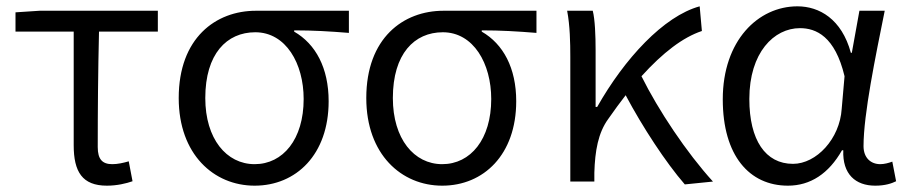

<svg xmlns="http://www.w3.org/2000/svg" viewBox="-20 -574 2870 607"><path d="M318 13C350 13 379 6 399 -1L387 -64C370 -59 352 -55 335 -55C304 -55 289 -70 289 -109C289 -224 290 -348 293 -474H479V-540H105L29 -535V-474H213V-115C213 -31 240 13 318 13Z M785 13C916 13 1019 -85 1019 -254C1019 -359 978 -435 910 -474V-478C970 -478 1021 -475 1083 -470V-540H789C662 -540 545 -454 545 -264C545 -86 656 13 785 13ZM785 -55C696 -55 629 -135 629 -264C629 -404 697 -472 787 -472C884 -472 940 -373 940 -261C940 -134 875 -55 785 -55Z M1378 13C1509 13 1612 -85 1612 -254C1612 -359 1571 -435 1503 -474V-478C1563 -478 1614 -475 1676 -470V-540H1382C1255 -540 1138 -454 1138 -264C1138 -86 1249 13 1378 13ZM1378 -55C1289 -55 1222 -135 1222 -264C1222 -404 1290 -472 1380 -472C1477 -472 1533 -373 1533 -261C1533 -134 1468 -55 1378 -55Z M2145 9 2234 0C2151 -91 2061 -226 2008 -333C2076 -408 2139 -456 2199 -476L2192 -554C2078 -523 1954 -388 1868 -236H1863V-415C1863 -462 1861 -512 1854 -540H1773C1782 -493 1783 -438 1783 -395V0H1859V-28C1861 -97 1871 -154 1903 -198C1922 -225 1940 -250 1958 -273C2011 -173 2085 -60 2145 9Z M2471 13C2542 13 2600 -25 2642 -99H2646C2643 -23 2685 13 2747 13C2778 13 2799 6 2813 -1L2801 -63C2790 -59 2776 -55 2763 -55C2733 -55 2710 -75 2710 -112C2710 -213 2748 -396 2777 -540H2697L2673 -407H2670C2641 -514 2570 -554 2501 -554C2377 -554 2265 -446 2265 -260C2265 -82 2349 13 2471 13ZM2487 -56C2400 -56 2349 -131 2349 -261C2349 -408 2427 -485 2509 -485C2560 -485 2620 -459 2650 -333L2641 -230C2635 -135 2561 -56 2487 -56Z"/></svg>

Font: Noto Sans CJK SC DemiLight
Style: Regular
Weight: 350
Designer: Ryoko NISHIZUKA 西塚涼子 (kana, bopomofo & ideographs); Paul D. Hunt (Latin, Greek & Cyrillic); Sandoll Communications 산돌커뮤니
Foundry: Adobe
Version: Version 2.004;hotconv 1.0.118;makeotfexe 2.5.65603